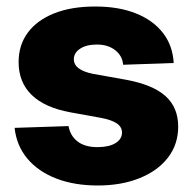

<svg xmlns="http://www.w3.org/2000/svg" viewBox="-20 -552 586 584"><path d="M277.3 12.2Q206.1 12.2 151.1 -9Q96.2 -30.3 63.2 -69.6Q30.3 -108.9 24.4 -163.1L188.5 -168.5Q193.8 -138.7 216.1 -121.6Q238.3 -104.5 276.4 -104.5Q311.5 -104.5 331.3 -116.7Q351.1 -128.9 351.1 -148.9Q351.1 -166 335 -176.8Q318.8 -187.5 287.6 -193.4L193.8 -210.4Q116.2 -224.6 76.4 -263.2Q36.6 -301.8 36.6 -363.3Q36.6 -415 64.7 -452.9Q92.8 -490.7 145 -511.5Q197.3 -532.2 269.5 -532.2Q341.3 -532.2 393.6 -511.2Q445.8 -490.2 475.6 -451.9Q505.4 -413.6 508.3 -360.4L354.5 -355Q352.5 -381.8 330.6 -399.2Q308.6 -416.5 274.9 -416.5Q242.7 -416.5 223.6 -403.8Q204.6 -391.1 204.6 -372.1Q204.6 -355.5 219 -344.5Q233.4 -333.5 261.7 -327.6L365.2 -309.1Q445.8 -293.9 483.9 -259.3Q522 -224.6 522 -167Q522 -113.3 491.2 -73Q460.4 -32.7 405 -10.3Q349.6 12.2 277.3 12.2Z"/></svg>

Font: Inter 28pt ExtraBold
Style: Regular
Weight: 800
Designer: Rasmus Andersson
Foundry: rsms
Version: Version 4.001;git-66647c0bb